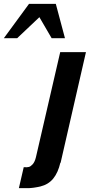

<svg xmlns="http://www.w3.org/2000/svg" viewBox="-48 -773 470 1005"><path d="M292 -573.2H222.2L158.2 -683.1L42 -573.2H-27.8L104 -752.9H244.1ZM269 80.1 268.1 78.1Q255.9 130.9 230.5 161.9Q205.1 192.9 163.1 203.1Q156.2 204.6 150.4 205.8Q144.5 207 137.7 208Q130.9 209 127 209.7Q123 210.4 115.5 210.9Q107.9 211.4 105.2 211.7Q102.5 211.9 93.3 211.9Q84 211.9 81.3 211.9Q78.6 211.9 66.4 211.9Q54.2 211.9 50.8 211.9L76.2 102.1Q94.2 103.5 103.5 100.8Q112.8 98.1 123 86.9Q134.3 74.2 140.1 49.8L267.1 -500H401.9Z"/></svg>

Font: Perun
Style: Bold Italic
Weight: 700
Italic angle: -12°
Foundry: Copyright (c) Stefan Peev, Context Ltd, 2016
Version: Version 001.000